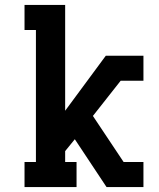

<svg xmlns="http://www.w3.org/2000/svg" viewBox="-20 -755 640 775"><path d="M79 0V-101H125V-634H79V-735H243V-308L407 -530H559V-429H467L355 -287L479 -101H559V0H410L282 -193L243 -145V-101H289V0Z"/></svg>

Font: Iosevka Slab Extended
Style: Bold
Weight: 700
Width: 7
Monospace: yes
Designer: Belleve Invis
Foundry: Belleve Invis
Version: Version 11.1.0; ttfautohint (v1.8.3)